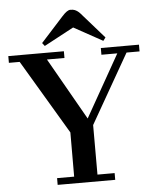

<svg xmlns="http://www.w3.org/2000/svg" viewBox="-63 -1030 877 1082"><g transform="rotate(-5 375.5 -488.5)"><path d="M218.8 -38.1H315.4L315.9 -288.1L65.9 -709H4.9V-747.1H319.3V-709H220.2L419.9 -357.9L618.2 -709H528.3V-747.1H744.1V-709H670.4L447.3 -318.4V-38.1H544.4V0H218.8ZM201.2 -803.7 329.6 -945.3Q357.9 -976.6 375.2 -976.6Q392.6 -976.6 400.9 -972.7Q416.5 -966.3 429.7 -952.1L559.6 -804.2L545.9 -786.1L382.8 -876L214.8 -786.1Z"/></g></svg>

Font: Cantata One
Style: Regular
Weight: 400
Designer: Joana Maria Correia da Silva
Foundry: Joana Maria Correia da Silva
Version: Version 1.002